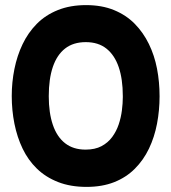

<svg xmlns="http://www.w3.org/2000/svg" viewBox="-20 -716 671 752"><path d="M319 16Q256 16 207.5 -3Q159 -22 124.5 -55.5Q90 -89 68.5 -134Q47 -179 36.5 -231.5Q26 -284 26 -340Q26 -394 36.5 -446Q47 -498 68.5 -543Q90 -588 124 -622.5Q158 -657 206.5 -676.5Q255 -696 317 -696Q379 -696 426.5 -676.5Q474 -657 507.5 -623Q541 -589 563 -544Q585 -499 595 -447Q605 -395 605 -339Q605 -284 595 -231.5Q585 -179 563.5 -134Q542 -89 508 -55Q474 -21 427 -2.5Q380 16 319 16ZM315 -130Q352 -130 377.5 -143.5Q403 -157 419.5 -179.5Q436 -202 445 -229Q454 -256 457.5 -284Q461 -312 461 -335V-340Q461 -406 445 -453Q429 -500 397 -525.5Q365 -551 316 -551Q267 -551 235 -526Q203 -501 187 -454Q171 -407 171 -339Q171 -274 187 -227Q203 -180 235 -155Q267 -130 315 -130Z"/></svg>

Font: Fredoka SemiExpanded SemiBold
Style: Regular
Weight: 600
Width: 6
Designer: Ben Nathan
Foundry: Milena B. Brandão, Ben Nathan
Version: Version 2.001